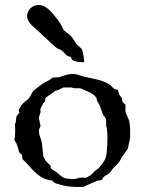

<svg xmlns="http://www.w3.org/2000/svg" viewBox="-20 -738 579 765"><path d="M69.3 -105.5Q69.3 -108.9 68.4 -114.3Q67.4 -119.6 66.9 -121.6Q65.9 -123 62 -126.2Q58.1 -129.4 57.6 -129.9Q55.2 -133.8 54 -139.2Q52.7 -144.5 51.8 -148.4Q50.8 -151.9 48.6 -158.4Q46.4 -165 45.4 -166.5Q45.4 -167.5 43 -171.1Q40.5 -174.8 39.6 -175.8L37.1 -180.7Q37.1 -182.1 38.3 -187Q39.6 -191.9 39.6 -192.4Q39.6 -194.8 40 -202.1Q40.5 -209.5 40.5 -217.8Q40.5 -226.1 40 -233.2Q39.6 -240.2 39.6 -243.2L43 -252.4Q43 -252.9 43.2 -256.1Q43.5 -259.3 43.9 -262.9Q44.4 -266.6 44.9 -269.8Q45.4 -272.9 45.4 -273.9Q46.4 -275.9 50.8 -281.2Q55.2 -286.6 57.6 -289.1Q57.6 -289.6 56.2 -292.7Q54.7 -295.9 54.7 -297.4Q54.2 -297.4 54.2 -297.9V-298.8L54.7 -300.8Q58.6 -307.6 64 -316.2Q69.3 -324.7 76.2 -330.1Q81.5 -335 86.7 -338.6Q91.8 -342.3 96.2 -348.1Q100.6 -353.5 103.8 -360.6Q106.9 -367.7 111.3 -374Q111.3 -375 112.3 -376Q113.3 -377 114.3 -377.4Q125 -385.3 136.2 -394.3Q147.5 -403.3 158.7 -409.7Q159.2 -410.2 161.9 -411.6Q164.6 -413.1 167.7 -414.6Q170.9 -416 173.3 -417.2Q175.8 -418.5 176.8 -418.9L188.5 -428.2Q189.9 -428.7 194.3 -429Q198.7 -429.2 203.6 -429.7Q208.5 -430.2 212.9 -430.4Q217.3 -430.7 218.8 -430.7Q219.2 -431.2 221.2 -432.1Q223.1 -433.1 225.6 -434.1Q228 -435.1 230.2 -435.8Q232.4 -436.5 232.9 -436.5Q241.2 -439 251.7 -441.2Q262.2 -443.4 271 -443.4Q283.2 -443.4 295.2 -438.7Q307.1 -434.1 319.3 -431.6Q332.5 -428.7 345.7 -426Q358.9 -423.3 371.8 -419.9Q384.8 -416.5 397 -411.4Q409.2 -406.2 420.9 -397.9Q421.4 -397.5 423.3 -395.3Q425.3 -393.1 427.7 -390.6Q430.2 -388.2 432.6 -386Q435.1 -383.8 436 -383.3Q436.5 -382.8 441.7 -381.8Q446.8 -380.9 447.8 -380.9Q449.7 -379.4 450.7 -376.7Q451.7 -374 452.4 -370.8Q453.1 -367.7 453.9 -364.7Q454.6 -361.8 456.1 -359.9Q456.5 -359.4 457.8 -357.4Q459 -355.5 460.7 -353.5Q462.4 -351.6 463.6 -349.9Q464.8 -348.1 465.3 -348.1L467.8 -333Q469.2 -330.6 473.9 -326.2Q478.5 -321.8 480 -320.8V-293.9Q480 -290.5 482.2 -285.6Q484.4 -280.8 486.8 -275.4Q489.3 -270 491.7 -264.6Q494.1 -259.3 495.1 -254.9Q496.6 -247.6 497.1 -242.2Q497.6 -236.8 498 -231.7Q498.5 -226.6 498.5 -221.2Q498.5 -215.8 498.5 -208.5V-189.9Q498.5 -189 497.1 -182.4Q495.6 -175.8 495.1 -172.4Q494.1 -169.4 493.2 -165Q492.2 -160.6 491.5 -156.2Q490.7 -151.9 490 -148.7Q489.3 -145.5 489.3 -145.5Q488.3 -144 485.4 -139.6Q482.4 -135.3 478.8 -130.1Q475.1 -125 471.9 -120.8Q468.8 -116.7 467.8 -115.7Q467.8 -115.2 466.1 -112.3Q464.4 -109.4 462.4 -105.7Q460.4 -102.1 458.5 -98.9Q456.5 -95.7 456.1 -94.7Q449.7 -85.9 441.7 -78.4Q433.6 -70.8 426.8 -62.5Q422.4 -56.6 420.9 -54.2Q419.4 -51.8 414.6 -47.4Q407.7 -42 401.9 -39.1Q396 -36.1 390.1 -29.8Q390.1 -28.8 388.2 -24.9Q386.2 -21 385.3 -21Q384.3 -20.5 381.8 -20Q379.4 -19.5 376.2 -19Q373 -18.6 370.4 -18.3Q367.7 -18.1 366.7 -17.6Q363.8 -16.1 356.2 -12.9Q348.6 -9.8 340.1 -6.1Q331.5 -2.4 324 1.2Q316.4 4.9 313.5 6.8H284.7Q241.7 6.8 200.2 -8.3L194.3 -11.7Q193.4 -13.2 191.9 -14.6Q189 -17.6 188.5 -17.6Q188 -18.1 185.8 -18.6Q183.6 -19 181.2 -19.5Q178.7 -20 176.3 -20.5Q173.8 -21 173.3 -21Q155.8 -24.9 141.8 -34.2Q127.9 -43.5 116.2 -55.2Q104.5 -66.9 93.3 -79.8Q82 -92.8 69.3 -104ZM182.6 -76.7Q181.6 -75.2 181.6 -72.8Q181.6 -68.8 184.3 -65.9Q187 -63 190.4 -60.8Q193.8 -58.6 197.5 -56.6Q201.2 -54.7 203.6 -53.2Q208.5 -49.3 213.6 -44.7Q218.8 -40 224.4 -35.9Q230 -31.7 235.8 -29.1Q241.7 -26.4 249 -26.4Q254.4 -25.4 259.3 -24.9Q264.2 -24.4 269.5 -24.4Q273.9 -24.4 278.1 -24.9Q282.2 -25.4 286.1 -26.4L295.4 -29.8L309.1 -30.3L322.8 -29.8Q323.7 -30.3 325.2 -30.8Q327.1 -31.2 328.6 -32.7Q330.1 -33.7 332.5 -34.9Q335 -36.1 337.4 -37.6Q339.8 -39.6 342.8 -41.5Q343.8 -42 346.4 -44.7Q349.1 -47.4 352.1 -50.3Q355 -53.2 357.4 -55.9Q359.9 -58.6 360.8 -59.1L370.1 -64.9Q373.5 -68.4 378.9 -74.5Q384.3 -80.6 389.2 -87.6Q394 -94.7 397.7 -101.6Q401.4 -108.4 401.9 -113.3Q402.3 -114.7 403.1 -117.7Q403.8 -120.6 404.3 -124Q404.8 -127.4 405 -130.1Q405.3 -132.8 405.3 -133.3Q408.2 -161.1 408.2 -187.5Q408.2 -208.5 405.3 -229Q403.3 -231.9 403.1 -235.4Q402.8 -238.8 402.8 -242.7V-254.4Q402.8 -259.3 401.9 -261.7Q401.4 -267.6 397 -272.2Q392.6 -276.9 390.1 -282.2Q386.2 -291 384 -298.6Q381.8 -306.2 378.4 -314.9Q377.9 -315.9 377.4 -317.4Q377 -318.8 376 -320.8L366.7 -336.4Q366.7 -336.9 365.7 -341.8Q364.7 -346.7 364.3 -348.1Q354 -362.3 338.6 -369.4Q323.2 -376.5 307.6 -383.3Q306.2 -384.3 302.5 -385.3Q298.8 -386.2 298.3 -386.2H277.8L262.7 -389.6H232.9L215.3 -380.9Q210 -378.4 206.1 -377.9Q202.1 -377.4 197.8 -374Q189.5 -368.7 181.6 -362.5Q173.8 -356.4 164.6 -350.6Q164.1 -350.6 163.8 -350.1Q163.6 -349.6 162.6 -349.1Q161.6 -348.6 161.1 -348.1Q161.1 -347.2 160.9 -345Q160.6 -342.8 160.2 -340.3Q159.7 -337.9 159.4 -335.7Q159.2 -333.5 158.7 -333L152.8 -327.1Q151.4 -325.2 149.7 -321.5Q147.9 -317.9 146 -314.2Q144 -310.5 142.8 -307.4Q141.6 -304.2 141.1 -303.2V-289.1Q140.6 -288.1 139.6 -285.2Q138.7 -282.2 137.7 -279.3Q136.7 -276.4 136 -273.7Q135.3 -271 135.3 -270.5V-266.1L141.1 -237.3Q141.1 -231.9 138.2 -228.3Q135.3 -224.6 135.3 -218.8Q135.3 -203.1 140.1 -191.7Q145 -180.2 147 -166.5L152.8 -113.3L158.7 -104Q159.2 -103.5 160.2 -100.6Q160.6 -99.1 161.1 -98.1ZM87.9 -674.3Q87.9 -683.6 91.8 -691.7Q95.7 -699.7 102.1 -705.6Q108.4 -711.4 116.7 -714.8Q125 -718.3 133.8 -718.3Q144.5 -718.3 154.1 -713.9Q163.6 -709.5 171.6 -702.6Q179.7 -695.8 187 -687.3Q194.3 -678.7 200.7 -670.9Q201.7 -669.4 203.1 -668Q204.6 -666.5 205.6 -665Q206.5 -664.1 209.2 -660.6Q211.9 -657.2 214.8 -652.8Q217.8 -648.4 220.5 -644Q223.1 -639.6 224.1 -637.2Q224.6 -636.2 226.1 -633.8Q227.5 -631.3 229 -628.2Q230.5 -625 231.7 -622.3Q232.9 -619.6 233.4 -618.7Q234.4 -617.7 236.1 -616.2Q237.8 -614.7 239.3 -613.3Q244.6 -608.9 253.2 -602.8Q261.7 -596.7 266.1 -589.8Q267.1 -589.4 269.8 -585.4Q272.5 -581.5 275.6 -576.7Q278.8 -571.8 281.5 -567.6Q284.2 -563.5 284.7 -562Q285.6 -561 288.8 -558.6Q292 -556.2 295.2 -553Q298.3 -549.8 301.3 -547.1Q304.2 -544.4 305.2 -543.5Q307.1 -540 309.1 -532.5Q311 -524.9 312.5 -516.8Q314 -508.8 314.7 -501.2Q315.4 -493.7 315.4 -490.2Q310.5 -490.2 304 -490.5Q297.4 -490.7 290.3 -491.7Q283.2 -492.7 276.9 -494.9Q270.5 -497.1 266.1 -501Q266.1 -502.4 264.4 -506.1Q262.7 -509.8 262.7 -510.3Q262.2 -510.7 260 -511.7Q257.8 -512.7 255.4 -513.4Q252.9 -514.2 250.5 -514.6Q248 -515.1 247.6 -515.6Q246.6 -516.1 243.4 -519.5Q240.2 -522.9 236.3 -526.9Q232.4 -530.8 229 -534.2Q225.6 -537.6 224.1 -538.1Q223.1 -539.6 217.8 -541Q212.4 -542.5 211.4 -543.5Q205.1 -547.4 198 -553.5Q190.9 -559.6 183.8 -566.2Q176.8 -572.8 170.2 -579.1Q163.6 -585.4 158.2 -589.8Q156.2 -591.8 148.7 -598.9Q141.1 -606 132.3 -614Q123.5 -622.1 116 -628.9Q108.4 -635.7 106.4 -637.2Q99.1 -645.5 93.5 -654.5Q87.9 -663.6 87.9 -674.3Z"/></svg>

Font: IM FELL English SC
Style: Regular
Weight: 400
Designer: Igino Marini
Foundry: Igino Marini
Version: 3.00